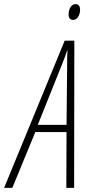

<svg xmlns="http://www.w3.org/2000/svg" viewBox="-87 -915 449 935"><path d="M269 -818C292 -818 303 -846 303 -867C303 -886 295 -895 281 -895C258 -895 247 -867 247 -845C247 -828 255 -818 269 -818ZM-67 0H-27L85 -272H237L236 0H274L275 -717H228ZM97 -307 212 -594C225 -626 234 -650 240 -669H242C240 -650 240 -624 240 -595L237 -307Z"/></svg>

Font: Noto Sans ExtraCondensed ExtraLight
Style: Italic
Weight: 200
Width: 2
Italic angle: -12°
Designer: Monotype Design Team
Foundry: Monotype Imaging Inc.
Version: Version 2.013